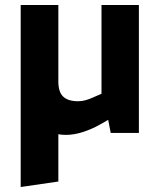

<svg xmlns="http://www.w3.org/2000/svg" viewBox="-20 -533 640 770"><path d="M63 217V-513H214V-206Q214 -164 233.5 -145.5Q253 -127 293 -127Q309 -127 324.5 -131.5Q340 -136 355 -143L387 -157V-513H537V0H424L407 -88L436 -65L380 -33Q348 -15 312.5 -3.5Q277 8 244 8Q226 8 210 4.5Q194 1 178 -6L214 -55V195Z"/></svg>

Font: REM SemiBold
Style: Regular
Weight: 600
Designer: Octavio Pardo
Foundry: Ashler Design
Version: Version 1.005;gftools[0.9.28]